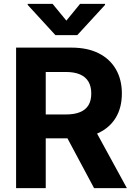

<svg xmlns="http://www.w3.org/2000/svg" viewBox="-20 -974 697 994"><path d="M63.3 0V-727.5H349.8Q432.6 -727.5 490.9 -698.2Q549.1 -668.8 580 -615.4Q610.9 -561.9 610.9 -489.8Q610.9 -417.4 579.7 -365.2Q548.4 -313.1 489.2 -285.4Q429.9 -257.8 346.1 -257.8H154.3V-381.4H320.9Q365.4 -381.4 394.6 -393.6Q423.8 -405.7 438.2 -429.7Q452.5 -453.7 452.5 -489.8Q452.5 -526.2 438.1 -551Q423.6 -575.8 394.4 -588.6Q365.2 -601.4 320.5 -601.4H216.8V0ZM467 0 290 -331.2H455.9L636.9 0ZM252.3 -953.9 323.6 -867.2 394.5 -953.9H523.8V-948.6L379.9 -792H267L123.4 -948.6V-953.9Z"/></svg>

Font: GitLab Sans
Style: Regular
Weight: 400
Designer: Rasmus Andersson
Foundry: Modifications by GitLab B.V., manufactured by rsms
Version: Version 4.000;git-c8fb6b7